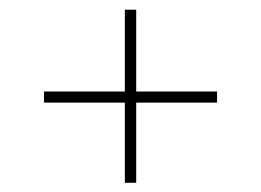

<svg xmlns="http://www.w3.org/2000/svg" viewBox="-20 -428 552 406"><path d="M244 -407.5H268V-41.5H244ZM439 -234.5V-211H73V-234.5Z"/></svg>

Font: Newsreader 16pt 16pt ExtraLight
Style: Regular
Weight: 250
Version: Version 1.003